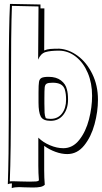

<svg xmlns="http://www.w3.org/2000/svg" viewBox="-20 -756 521 982"><path d="M209 189Q201 197 186.5 200Q172 203 149 203Q117 203 102 202H103L78 201Q55 201 40 206Q40 190 41 182Q29 182 20 186Q25 51 25 -168V-371Q25 -610 31 -736L187 -733V-713H207Q207 -587 206 -500V-498Q220 -504 237 -505.5Q254 -507 283 -507Q332 -504 377.5 -470.5Q423 -437 452 -378Q481 -319 481 -246Q481 -185 463.5 -120.5Q446 -56 410.5 -12Q375 32 324 32Q295 32 263.5 20.5Q232 9 206 -10V115Q206 154 209 189ZM304 2Q352 2 385.5 -40.5Q419 -83 435 -145Q451 -207 451 -266Q451 -331 429 -383Q407 -435 368.5 -465.5Q330 -496 283 -497Q237 -497 212.5 -489.5Q188 -482 175 -451L177 -723L41 -726Q36 -603 36 -289Q36 34 30 172Q32 171 47 171Q69 171 82 172L131 173Q154 173 165 172Q176 171 179 166Q176 130 176 91V-52Q200 -28 235.5 -13Q271 2 304 2ZM239 -138Q200 -138 188.5 -160Q177 -182 177 -231V-284Q177 -323 179.5 -337.5Q182 -352 192.5 -357.5Q203 -363 229 -363Q268 -363 292 -344.5Q316 -326 322 -299Q328 -279 328 -246Q328 -200 304 -169Q280 -138 239 -138ZM249 -333Q227 -333 218.5 -328Q210 -323 208.5 -308.5Q207 -294 207 -253V-227Q207 -196 208 -179.5Q209 -163 214 -152Q222 -148 239 -148Q276 -148 297 -175.5Q318 -203 318 -246Q318 -276 312 -296V-297Q306 -316 290.5 -324.5Q275 -333 249 -333Z"/></svg>

Font: Londrina Shadow
Style: Regular
Weight: 400
Designer: Marcelo Magalhaes
Foundry: Marcelo Magalhães
Version: Version 1.002